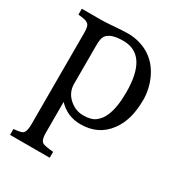

<svg xmlns="http://www.w3.org/2000/svg" viewBox="-202 -735 1069 1146"><g transform="rotate(30 333.0 -162.0)"><path d="M369.1 11.7Q278.8 11.7 216.3 -53.7V161.1Q216.3 209.5 236.3 221.7Q250.5 230.5 311 235.8V276.4H37.6V236.3L38.6 235.8Q87.9 231.4 98.6 223.1Q116.7 208.5 116.7 161.1V-468.3Q116.7 -516.1 105.7 -527.3Q94.7 -538.6 77.9 -542.7Q61 -546.9 32.2 -549.3V-589.8H159.2Q189.5 -589.8 227.5 -592.8Q305.7 -599.6 347.7 -599.6Q389.6 -599.6 429.2 -587.6Q468.8 -575.7 500 -554.4Q531.2 -533.2 554.2 -504.2Q577.1 -475.1 592.3 -440.4Q622.1 -373 622.1 -302.5Q622.1 -231.9 606.9 -177.5Q591.8 -123 560.5 -81.1Q492.2 11.7 369.1 11.7ZM511.7 -290Q511.7 -547.9 343.3 -547.9Q230.5 -547.9 219.7 -485.4Q216.3 -467.3 216.3 -447.3V-178.7Q216.3 -121.1 258.8 -82Q302.2 -42.5 356.9 -42.5Q411.6 -42.5 440.2 -64.7Q468.8 -86.9 484.4 -122.6Q511.7 -183.6 511.7 -290Z"/></g></svg>

Font: Metamorphous
Style: Regular
Weight: 400
Designer: James Grieshaber
Foundry: James Grieshaber
Version: Version 1.001